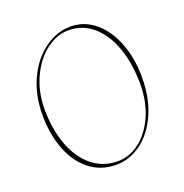

<svg xmlns="http://www.w3.org/2000/svg" viewBox="-136 -883 975 1015"><g transform="rotate(-20 351.5 -375.0)"><path d="M70 -369Q70 -482 111.5 -571Q153 -660 222 -710Q291 -760 368 -760Q446 -760 506.5 -709Q567 -658 600 -571Q633 -484 633 -381Q633 -261 593 -172.5Q553 -84 487.5 -37Q422 10 348 10Q262 10 199 -40Q136 -90 103 -176.5Q70 -263 70 -369ZM612 -348Q612 -462 580.5 -552Q549 -642 490 -693.5Q431 -745 351 -745Q286 -745 225.5 -699Q165 -653 128 -572.5Q91 -492 91 -396Q91 -285 123 -196.5Q155 -108 216.5 -56.5Q278 -5 363 -5Q428 -5 485 -48.5Q542 -92 577 -170.5Q612 -249 612 -348Z"/></g></svg>

Font: TMT Limkin
Style: Regular
Weight: 400
Designer: Gabriel Drozdov
Version: Version 1.000;Glyphs 3.1.2 (3151)